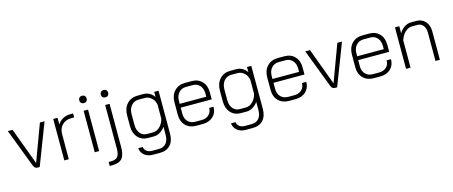

<svg xmlns="http://www.w3.org/2000/svg" viewBox="-50 -1351 5262 2231"><g transform="rotate(-15 2581.0 -235.0)"><path d="M197 -40 22 -499H79L243 -57H244L408 -499H464L272 0H246Q228 0 216.5 -9.5Q205 -19 197 -40Z M568 -499H620V-418Q642 -456 683 -478.5Q724 -501 771 -501H808V-453H770Q705 -453 663.5 -411Q622 -369 622 -302V0H568Z M916 -628Q916 -648 928.5 -660.5Q941 -673 961 -673Q981 -673 993 -660.5Q1005 -648 1005 -628Q1005 -609 993 -596.5Q981 -584 961 -584Q941 -584 928.5 -596Q916 -608 916 -628ZM934 -499H987V0H934Z M1175 -628Q1175 -648 1187.5 -660.5Q1200 -673 1220 -673Q1240 -673 1252 -660.5Q1264 -648 1264 -628Q1264 -609 1252 -596.5Q1240 -584 1220 -584Q1200 -584 1187.5 -596Q1175 -608 1175 -628ZM1061 151H1088Q1145 151 1169 122.5Q1193 94 1193 24V-499H1246V19Q1246 117 1210 158Q1174 199 1088 199H1061Z M1434 85H1488Q1492 117 1517.5 136.5Q1543 156 1581 156H1664Q1720 156 1751 119.5Q1782 83 1782 18V-80Q1758 -44 1721.5 -22Q1685 0 1648 0H1574Q1500 0 1454 -51Q1408 -102 1408 -186V-315Q1408 -401 1456.5 -454Q1505 -507 1585 -507H1659Q1695 -507 1729.5 -487.5Q1764 -468 1783 -436V-499H1835V18Q1835 105 1790 154Q1745 203 1664 203H1581Q1519 203 1479 170.5Q1439 138 1434 85ZM1647 -48Q1697 -48 1734.5 -87.5Q1772 -127 1782 -180V-346Q1773 -396 1738.5 -427.5Q1704 -459 1659 -459H1586Q1530 -459 1496 -419Q1462 -379 1462 -315V-186Q1462 -125 1493.5 -86.5Q1525 -48 1575 -48Z M1979 -167V-322Q1979 -405 2027.5 -456Q2076 -507 2155 -507H2237Q2313 -507 2359.5 -457.5Q2406 -408 2406 -326V-242H2033V-167Q2033 -110 2066.5 -75Q2100 -40 2155 -40H2231Q2285 -40 2318.5 -71.5Q2352 -103 2352 -154H2404Q2404 -81 2356.5 -36.5Q2309 8 2231 8H2155Q2076 8 2027.5 -40Q1979 -88 1979 -167ZM2353 -288V-326Q2353 -386 2321 -422.5Q2289 -459 2237 -459H2155Q2100 -459 2066.5 -421Q2033 -383 2033 -322V-288Z M2550 85H2604Q2608 117 2633.5 136.5Q2659 156 2697 156H2780Q2836 156 2867 119.5Q2898 83 2898 18V-80Q2874 -44 2837.5 -22Q2801 0 2764 0H2690Q2616 0 2570 -51Q2524 -102 2524 -186V-315Q2524 -401 2572.5 -454Q2621 -507 2701 -507H2775Q2811 -507 2845.5 -487.5Q2880 -468 2899 -436V-499H2951V18Q2951 105 2906 154Q2861 203 2780 203H2697Q2635 203 2595 170.5Q2555 138 2550 85ZM2763 -48Q2813 -48 2850.5 -87.5Q2888 -127 2898 -180V-346Q2889 -396 2854.5 -427.5Q2820 -459 2775 -459H2702Q2646 -459 2612 -419Q2578 -379 2578 -315V-186Q2578 -125 2609.5 -86.5Q2641 -48 2691 -48Z M3095 -167V-322Q3095 -405 3143.5 -456Q3192 -507 3271 -507H3353Q3429 -507 3475.5 -457.5Q3522 -408 3522 -326V-242H3149V-167Q3149 -110 3182.5 -75Q3216 -40 3271 -40H3347Q3401 -40 3434.5 -71.5Q3468 -103 3468 -154H3520Q3520 -81 3472.5 -36.5Q3425 8 3347 8H3271Q3192 8 3143.5 -40Q3095 -88 3095 -167ZM3469 -288V-326Q3469 -386 3437 -422.5Q3405 -459 3353 -459H3271Q3216 -459 3182.5 -421Q3149 -383 3149 -322V-288Z M3775 -40 3600 -499H3657L3821 -57H3822L3986 -499H4042L3850 0H3824Q3806 0 3794.5 -9.5Q3783 -19 3775 -40Z M4114 -167V-322Q4114 -405 4162.5 -456Q4211 -507 4290 -507H4372Q4448 -507 4494.5 -457.5Q4541 -408 4541 -326V-242H4168V-167Q4168 -110 4201.5 -75Q4235 -40 4290 -40H4366Q4420 -40 4453.5 -71.5Q4487 -103 4487 -154H4539Q4539 -81 4491.5 -36.5Q4444 8 4366 8H4290Q4211 8 4162.5 -40Q4114 -88 4114 -167ZM4488 -288V-326Q4488 -386 4456 -422.5Q4424 -459 4372 -459H4290Q4235 -459 4201.5 -421Q4168 -383 4168 -322V-288Z M4679 -499H4731V-414Q4756 -457 4794.5 -482Q4833 -507 4873 -507H4940Q5005 -507 5045.5 -461.5Q5086 -416 5086 -341V0H5033V-342Q5033 -394 5007 -426.5Q4981 -459 4939 -459H4874Q4829 -459 4789 -422Q4749 -385 4733 -326V0H4679Z"/></g></svg>

Font: Bai Jamjuree Light
Style: Regular
Weight: 300
Designer: Katatrad Aksorn Co.,Ltd.
Foundry: Cadson Demak Co.,Ltd.
Version: Version 1.000; ttfautohint (v1.6)